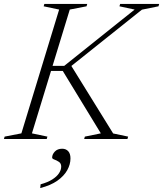

<svg xmlns="http://www.w3.org/2000/svg" viewBox="-49 -705 828 974"><path d="M525 -28 601 -12 597.5 0H378L381.5 -12L462.5 -28.5L269.5 -345H192.5L201 -371H277L634 -656.5L557 -673L560.5 -685H758.5L755 -673L671 -656L290 -352L305.5 -382.5ZM251 -656.5 172.5 -673 176 -685H393.5L390 -673L305 -656.5L113 -28.5L191.5 -12L188 0H-29L-25.5 -12L59.5 -28.5ZM215.5 94.5Q215.5 78.5 229 64Q242.5 49.5 266.5 49.5Q285.5 49.5 297 62Q308.5 74.5 308.5 98.5Q308.5 129 292 158.5Q275.5 188 241.8 211.8Q208 235.5 155 249L157 230Q193.5 220 216.5 205.2Q239.5 190.5 250.5 173.5Q261.5 156.5 261.5 140Q261.5 124 250 116.2Q238.5 108.5 227 104.5Q215.5 100.5 215.5 94.5Z"/></svg>

Font: Newsreader 36pt Light
Style: Italic
Weight: 300
Italic angle: -17°
Designer: Hugues Gentile
Foundry: Production Type
Version: Version 1.003